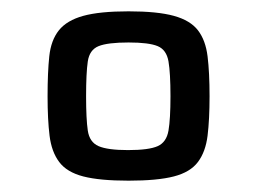

<svg xmlns="http://www.w3.org/2000/svg" viewBox="-20 -716 454 339"><path d="M207 -397Q156 -397 127 -404.5Q98 -412 84.5 -430Q71 -448 67.5 -476.5Q64 -505 64 -546Q64 -588 67 -616.5Q70 -645 84 -662.5Q98 -680 127 -688Q156 -696 207 -696Q258 -696 287 -688Q316 -680 329.5 -662.5Q343 -645 346.5 -616.5Q350 -588 350 -546Q350 -505 346.5 -476.5Q343 -448 329.5 -430Q316 -412 287 -404.5Q258 -397 207 -397ZM206 -451Q243 -451 258.5 -458Q274 -465 277.5 -485.5Q281 -506 281 -546Q281 -587 277.5 -607.5Q274 -628 258.5 -634.5Q243 -641 207 -641Q170 -641 154 -634.5Q138 -628 135 -607.5Q132 -587 132 -546Q132 -506 135 -485.5Q138 -465 154 -458Q170 -451 206 -451Z"/></svg>

Font: Saira SemiExpanded Medium
Style: Regular
Weight: 500
Width: 6
Designer: Hector Gatti with collaboration of the Omnibus-Type team
Foundry: Omnibus-Type
Version: Version 1.101